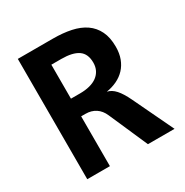

<svg xmlns="http://www.w3.org/2000/svg" viewBox="-150 -760 850 882"><g transform="rotate(-30 275.0 -319.0)"><path d="M384.8 0 294.9 -205.1Q282.2 -234.4 259.5 -249.3Q236.8 -264.2 206.1 -264.2H183.1V0H63V-638.2H249Q301.8 -638.2 344.7 -629.2Q387.7 -620.1 418 -599.1Q448.2 -578.1 464.6 -544.4Q481 -510.7 481 -461.9Q481 -426.8 470.7 -399.4Q460.4 -372.1 441.9 -352.3Q423.3 -332.5 397.7 -320.3Q372.1 -308.1 341.8 -303.2Q365.2 -298.3 384.8 -276.6Q404.3 -254.9 423.8 -213.9L525.9 0ZM355 -450.2Q355 -497.1 325.2 -517.6Q295.4 -538.1 235.8 -538.1H183.1V-357.9H231.9Q259.8 -357.9 282.5 -363.8Q305.2 -369.6 321.3 -381.3Q337.4 -393.1 346.2 -410.4Q355 -427.7 355 -450.2Z"/></g></svg>

Font: Code New Roman
Style: Bold
Weight: 700
Monospace: yes
Designer: Sam Radian
Foundry: Code New Roman
Version: Version 1.508 October 19, 2014